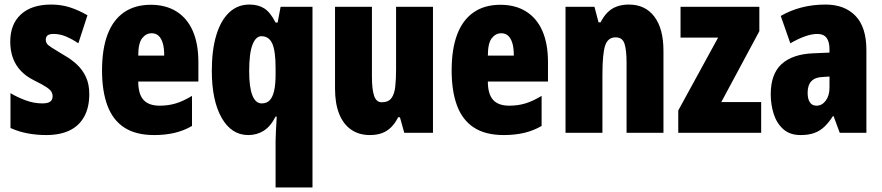

<svg xmlns="http://www.w3.org/2000/svg" viewBox="-20 -583 3873 843"><path d="M372 -170Q372 -111 349.5 -70.5Q327 -30 285 -10Q243 10 183 10Q143 10 103.5 3Q64 -4 26 -21V-174Q56 -156 92.5 -142.5Q129 -129 166 -129Q189 -129 200 -136.5Q211 -144 211 -161Q211 -170 206.5 -179Q202 -188 184.5 -200Q167 -212 128 -231Q94 -248 71 -272.5Q48 -297 36.5 -329Q25 -361 25 -400Q25 -477 72 -520Q119 -563 205 -563Q248 -563 286 -551Q324 -539 364 -516L324 -393Q299 -410 271.5 -422Q244 -434 215 -434Q198 -434 189.5 -428Q181 -422 181 -408Q181 -399 185.5 -392Q190 -385 207 -374Q224 -363 259 -342Q293 -323 318 -299.5Q343 -276 357.5 -244.5Q372 -213 372 -170Z M642 -562Q708 -562 755 -532.5Q802 -503 826.5 -447Q851 -391 851 -310V-225H587Q587 -170 610 -144.5Q633 -119 681 -119Q719 -119 752 -129Q785 -139 823 -162V-30Q787 -9 746 0.5Q705 10 657 10Q577 10 526.5 -22.5Q476 -55 452 -118.5Q428 -182 428 -274Q428 -367 452 -431Q476 -495 524 -528.5Q572 -562 642 -562ZM646 -437Q621 -437 604 -415Q587 -393 587 -339H701Q701 -374 694 -395.5Q687 -417 675 -427Q663 -437 646 -437Z M1190 35Q1190 19 1191.5 -7.5Q1193 -34 1195 -71H1190Q1168 -28 1138 -9Q1108 10 1070 10Q996 10 953 -66Q910 -142 910 -272Q910 -363 929.5 -428Q949 -493 986 -528Q1023 -563 1075 -563Q1114 -563 1140.5 -546Q1167 -529 1190 -484H1199L1212 -553H1352V240H1190ZM1129 -129Q1151 -129 1164 -142.5Q1177 -156 1183.5 -184Q1190 -212 1190 -256V-285Q1190 -359 1175.5 -391.5Q1161 -424 1128 -424Q1103 -424 1088.5 -386.5Q1074 -349 1074 -270Q1074 -200 1088 -164.5Q1102 -129 1129 -129Z M1881 -553V0H1755L1736 -68H1728Q1715 -42 1697.5 -24.5Q1680 -7 1657 1.5Q1634 10 1604 10Q1556 10 1521.5 -14Q1487 -38 1469 -83.5Q1451 -129 1451 -193V-553H1613V-246Q1613 -191 1622.5 -162.5Q1632 -134 1656 -134Q1685 -134 1698.5 -152Q1712 -170 1715.5 -203Q1719 -236 1719 -280V-553Z M2177 -562Q2243 -562 2290 -532.5Q2337 -503 2361.5 -447Q2386 -391 2386 -310V-225H2122Q2122 -170 2145 -144.5Q2168 -119 2216 -119Q2254 -119 2287 -129Q2320 -139 2358 -162V-30Q2322 -9 2281 0.5Q2240 10 2192 10Q2112 10 2061.5 -22.5Q2011 -55 1987 -118.5Q1963 -182 1963 -274Q1963 -367 1987 -431Q2011 -495 2059 -528.5Q2107 -562 2177 -562ZM2181 -437Q2156 -437 2139 -415Q2122 -393 2122 -339H2236Q2236 -374 2229 -395.5Q2222 -417 2210 -427Q2198 -437 2181 -437Z M2741 -563Q2813 -563 2853 -510Q2893 -457 2893 -360V0H2731V-308Q2731 -363 2722 -391Q2713 -419 2683 -419Q2649 -419 2637 -383Q2625 -347 2625 -253V0H2463V-553H2590L2608 -485H2617Q2630 -511 2647.5 -528.5Q2665 -546 2688.5 -554.5Q2712 -563 2741 -563Z M3322 0H2958V-98L3133 -418H2968V-553H3314V-446L3147 -135H3322Z M3605 -563Q3688 -563 3736 -513.5Q3784 -464 3784 -363V0H3667L3640 -73H3637Q3619 -45 3599.5 -26.5Q3580 -8 3555 1Q3530 10 3495 10Q3448 10 3419 -16Q3390 -42 3377 -83Q3364 -124 3364 -169Q3364 -258 3411.5 -301.5Q3459 -345 3550 -349L3622 -352V-366Q3622 -400 3609 -417Q3596 -434 3569 -434Q3545 -434 3516 -424Q3487 -414 3450 -393L3408 -513Q3449 -537 3498.5 -550Q3548 -563 3605 -563ZM3592 -245Q3559 -244 3542.5 -226.5Q3526 -209 3526 -176Q3526 -148 3536 -133.5Q3546 -119 3565 -119Q3589 -119 3605.5 -141Q3622 -163 3622 -198V-247Z"/></svg>

Font: Noto Sans Khmer ExtraCondensed Black
Style: Regular
Weight: 900
Width: 2
Designer: Danh Hong and the Monotype Design Team
Foundry: Monotype Imaging Inc.
Version: Version 2.004